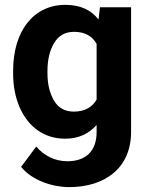

<svg xmlns="http://www.w3.org/2000/svg" viewBox="-20 -558 611 786"><path d="M33.7 -257.8C33.7 -206.5 42.5 -161.1 59.6 -120.6C94.2 -40 159.2 9.8 246.6 9.8C302.7 9.8 344.2 -11.2 375.5 -46.4V-16.6C375.5 59.1 332 102.1 256.3 102.1C204.1 102.1 161.1 79.6 128.4 42L66.4 125C111.3 181.6 197.3 208 262.7 208C413.6 208 516.6 126.5 516.6 -17.6V-528.3H389.2L383.3 -478C353.5 -516.6 310.1 -538.1 247.6 -538.1C115.7 -538.1 33.7 -429.2 33.7 -268.1ZM174.3 -268.1C174.3 -312.5 183.1 -350.6 201.2 -381.3C219.2 -412.1 246.6 -427.7 283.2 -427.7C328.1 -427.7 357.9 -409.7 375.5 -378.4V-150.4C357.9 -119.6 327.6 -101.1 282.2 -101.1C245.6 -101.1 218.3 -116.2 200.7 -147C183.1 -177.2 174.3 -214.4 174.3 -257.8Z"/></svg>

Font: Vazirmatn
Style: Bold
Weight: 700
Designer: Saber Rastikerdar
Foundry: Saber Rastikerdar
Version: Version 33.003